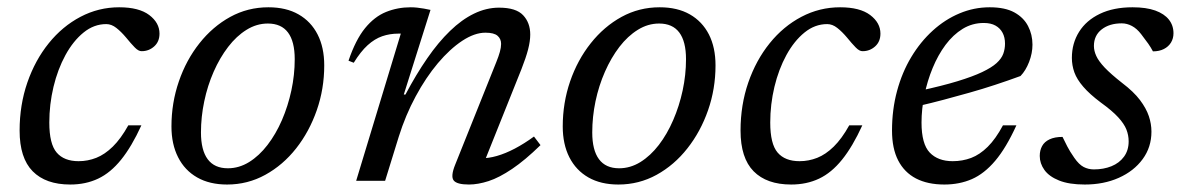

<svg xmlns="http://www.w3.org/2000/svg" viewBox="-20 -484 3171 514"><path d="M264.5 -419.5Q231.5 -419.5 203.8 -397Q176 -374.5 155.2 -336.5Q134.5 -298.5 123.2 -251.5Q112 -204.5 112 -156Q112 -98.5 131.8 -75.5Q151.5 -52.5 190.5 -52.5Q215 -52.5 237.8 -61.5Q260.5 -70.5 282 -91.5Q303.5 -112.5 323.5 -148.5H358.5Q332.5 -91.5 304.2 -56.5Q276 -21.5 242.8 -5.8Q209.5 10 168 10Q102.5 10 67.5 -25.5Q32.5 -61 32.5 -134.5Q32.5 -203 53.2 -263Q74 -323 110.5 -368.2Q147 -413.5 195.5 -439Q244 -464.5 299 -464.5Q352 -464.5 379.5 -443.8Q407 -423 407 -394Q407 -372.5 392.8 -359.8Q378.5 -347 359.5 -347Q351 -346.5 340.8 -357Q330.5 -367.5 317.5 -383.5Q304.5 -399 291.5 -409.2Q278.5 -419.5 264.5 -419.5Z M698.5 -464.5Q746 -464.5 779.2 -445.5Q812.5 -426.5 830.2 -391.8Q848 -357 848 -309Q848 -246 828 -188.8Q808 -131.5 772.8 -86.8Q737.5 -42 690.2 -16Q643 10 588 10Q541 10 507.8 -9Q474.5 -28 456.8 -63Q439 -98 439 -145.5Q439 -208.5 458.8 -266Q478.5 -323.5 514 -368.2Q549.5 -413 596.5 -438.8Q643.5 -464.5 698.5 -464.5ZM590 -33.5Q620 -33.5 647 -50.2Q674 -67 696.2 -96Q718.5 -125 734.8 -162.5Q751 -200 760 -241.8Q769 -283.5 769 -325.5Q769 -373 751 -397Q733 -421 697 -421Q667 -421 640 -404.2Q613 -387.5 590.8 -358.5Q568.5 -329.5 552 -292Q535.5 -254.5 526.8 -212.8Q518 -171 518 -129.5Q518 -82 536 -57.8Q554 -33.5 590 -33.5Z M927 -316 913 -321.5Q932 -377.5 957.2 -408.5Q982.5 -439.5 1013.5 -452Q1044.5 -464.5 1079.5 -464.5Q1088.5 -464.5 1097.2 -463.5Q1106 -462.5 1114.8 -461Q1123.5 -459.5 1132.5 -457.5L1061 -231H1065.5Q1094 -285 1123.8 -328Q1153.5 -371 1184.8 -401.2Q1216 -431.5 1249 -447.5Q1282 -463.5 1316 -463.5Q1361.5 -463.5 1380.5 -443.2Q1399.5 -423 1399.5 -391.5Q1399.5 -374 1393.8 -351.8Q1388 -329.5 1376 -299L1271.5 -38L1268.5 -60.5Q1287.5 -60 1310.2 -66.5Q1333 -73 1358.2 -86.2Q1383.5 -99.5 1409.5 -118.5L1427 -95.5Q1385.5 -55 1351 -31.8Q1316.5 -8.5 1288 0.8Q1259.5 10 1235.5 10Q1203 10 1194.5 -1Q1186 -12 1198.5 -43L1308.5 -317.5Q1315 -333.5 1318.2 -345.2Q1321.5 -357 1321.5 -366.5Q1321.5 -380 1312 -388.2Q1302.5 -396.5 1279.5 -396.5Q1250.5 -396.5 1217.5 -374.8Q1184.5 -353 1152.2 -314.8Q1120 -276.5 1092.8 -226Q1065.5 -175.5 1047.5 -118L1011 0H933.5L1053 -394Q1051.5 -394 1049.8 -394Q1048 -394 1046.5 -394Q1023.5 -394 1003.2 -387Q983 -380 964.2 -363Q945.5 -346 927 -316Z M1746 -464.5Q1793.5 -464.5 1826.8 -445.5Q1860 -426.5 1877.8 -391.8Q1895.5 -357 1895.5 -309Q1895.5 -246 1875.5 -188.8Q1855.5 -131.5 1820.2 -86.8Q1785 -42 1737.8 -16Q1690.5 10 1635.5 10Q1588.5 10 1555.2 -9Q1522 -28 1504.2 -63Q1486.5 -98 1486.5 -145.5Q1486.5 -208.5 1506.2 -266Q1526 -323.5 1561.5 -368.2Q1597 -413 1644 -438.8Q1691 -464.5 1746 -464.5ZM1637.5 -33.5Q1667.5 -33.5 1694.5 -50.2Q1721.5 -67 1743.8 -96Q1766 -125 1782.2 -162.5Q1798.5 -200 1807.5 -241.8Q1816.5 -283.5 1816.5 -325.5Q1816.5 -373 1798.5 -397Q1780.5 -421 1744.5 -421Q1714.5 -421 1687.5 -404.2Q1660.5 -387.5 1638.2 -358.5Q1616 -329.5 1599.5 -292Q1583 -254.5 1574.2 -212.8Q1565.5 -171 1565.5 -129.5Q1565.5 -82 1583.5 -57.8Q1601.5 -33.5 1637.5 -33.5Z M2194.5 -419.5Q2161.5 -419.5 2133.8 -397Q2106 -374.5 2085.2 -336.5Q2064.5 -298.5 2053.2 -251.5Q2042 -204.5 2042 -156Q2042 -98.5 2061.8 -75.5Q2081.5 -52.5 2120.5 -52.5Q2145 -52.5 2167.8 -61.5Q2190.5 -70.5 2212 -91.5Q2233.5 -112.5 2253.5 -148.5H2288.5Q2262.5 -91.5 2234.2 -56.5Q2206 -21.5 2172.8 -5.8Q2139.5 10 2098 10Q2032.5 10 1997.5 -25.5Q1962.5 -61 1962.5 -134.5Q1962.5 -203 1983.2 -263Q2004 -323 2040.5 -368.2Q2077 -413.5 2125.5 -439Q2174 -464.5 2229 -464.5Q2282 -464.5 2309.5 -443.8Q2337 -423 2337 -394Q2337 -372.5 2322.8 -359.8Q2308.5 -347 2289.5 -347Q2281 -346.5 2270.8 -357Q2260.5 -367.5 2247.5 -383.5Q2234.5 -399 2221.5 -409.2Q2208.5 -419.5 2194.5 -419.5Z M2613.5 -422.5Q2583 -422.5 2557.2 -406.8Q2531.5 -391 2511.2 -363.8Q2491 -336.5 2476.8 -302Q2462.5 -267.5 2454.8 -229.8Q2447 -192 2447 -156Q2447 -98.5 2469 -75.5Q2491 -52.5 2530.5 -52.5Q2556.5 -52.5 2579.8 -61.2Q2603 -70 2624.2 -91Q2645.5 -112 2665 -148.5H2701Q2673.5 -88 2644.2 -53.5Q2615 -19 2581.8 -4.5Q2548.5 10 2508 10Q2463.5 10 2432.2 -6.2Q2401 -22.5 2384.5 -54.5Q2368 -86.5 2368 -134.5Q2368 -190.5 2381.5 -240.5Q2395 -290.5 2419.5 -331.2Q2444 -372 2477 -402Q2510 -432 2548.8 -448.2Q2587.5 -464.5 2629.5 -464.5Q2670.5 -464.5 2695.5 -450.8Q2720.5 -437 2732.2 -414.2Q2744 -391.5 2744 -364.5Q2744 -341.5 2735 -318.2Q2726 -295 2712 -280.5Q2678 -268 2643.8 -256.8Q2609.5 -245.5 2575 -235.8Q2540.5 -226 2506.5 -217Q2472.5 -208 2440 -200.5L2442 -241Q2502 -254 2543 -266.5Q2584 -279 2609.2 -291Q2634.5 -303 2647.8 -315Q2661 -327 2665.8 -340Q2670.5 -353 2670.5 -367Q2670.5 -384 2664 -396.2Q2657.5 -408.5 2645 -415.5Q2632.5 -422.5 2613.5 -422.5Z M2824.5 -117.5Q2831 -104.5 2837.2 -92Q2843.5 -79.5 2856 -61.5Q2868.5 -43.5 2881 -37Q2893.5 -30.5 2908.5 -30.5Q2934.5 -30.5 2955.5 -39Q2976.5 -47.5 2989 -64.5Q3001.5 -81.5 3001.5 -105.5Q3001.5 -122 2995.5 -137.2Q2989.5 -152.5 2973.5 -170Q2957.5 -187.5 2927 -209.5Q2897 -232 2880 -251.8Q2863 -271.5 2856.2 -290.2Q2849.5 -309 2849.5 -329Q2849.5 -368 2868.8 -398.8Q2888 -429.5 2924.5 -447Q2961 -464.5 3012 -464.5Q3048.5 -464.5 3072.8 -455.8Q3097 -447 3109.2 -431.5Q3121.5 -416 3121.5 -395Q3121.5 -381 3114.8 -370Q3108 -359 3095.8 -352.8Q3083.5 -346.5 3066.5 -346.5Q3061 -357 3054 -367Q3047 -377 3035 -392.5Q3023.5 -407.5 3010.2 -414.5Q2997 -421.5 2983 -421.5Q2950 -421.5 2929.2 -405.2Q2908.5 -389 2908.5 -361Q2908.5 -348 2914.8 -334.2Q2921 -320.5 2937.2 -303.2Q2953.5 -286 2984 -262Q3015 -238.5 3031.8 -216.2Q3048.5 -194 3055.5 -173.2Q3062.5 -152.5 3062.5 -131.5Q3062.5 -90 3039 -58Q3015.5 -26 2975.2 -8Q2935 10 2884 10Q2842 10 2815.2 -0.8Q2788.5 -11.5 2776 -29Q2763.5 -46.5 2763.5 -66.5Q2763.5 -81.5 2769.8 -93Q2776 -104.5 2789.8 -111Q2803.5 -117.5 2824.5 -117.5Z"/></svg>

Font: Newsreader 14pt
Style: Italic
Weight: 400
Italic angle: -17°
Designer: Hugues Gentile
Foundry: Production Type
Version: Version 1.003